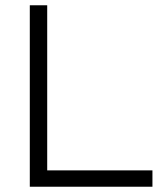

<svg xmlns="http://www.w3.org/2000/svg" viewBox="-20 -708 617 728"><path d="M93 -688V0H558V-62H159V-688Z"/></svg>

Font: Roundo
Style: Regular
Weight: 400
Designer: Shiva Nallaperumal
Foundry: Indian Type Foundry
Version: Version 2.000